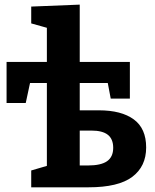

<svg xmlns="http://www.w3.org/2000/svg" viewBox="-20 -798 662 818"><path d="M113 0V-71.7L190 -94.3L179.7 -81.7V-462.7L210.3 -444.3H88.3L113 -468L89.7 -359.3H8V-534H210L179.7 -512.3V-687L189 -677L113 -698.3V-770L319.7 -778.3V-512.3L290 -534H533.3V-378H451.7L435.7 -462.7L455.3 -444.3H290.7L319.7 -462.7V-310L297.7 -328H401.3Q497.3 -328 550 -289.3Q602.7 -250.7 602.7 -169.7Q602.7 -89 543.5 -44.5Q484.3 0 357.3 0ZM319.7 -73.3 297.7 -93H354.3Q410.3 -93 436.3 -111.3Q462.3 -129.7 462.3 -168.3Q462.3 -205.3 439.7 -223.5Q417 -241.7 369 -241.7H297.7L319.7 -260Z"/></svg>

Font: Bitter Thin
Style: Regular
Weight: 100
Designer: Sol Matas, and Bitter project Authors
Foundry: Sol Matas
Version: Version 2.002